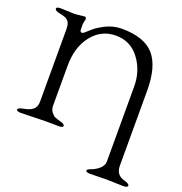

<svg xmlns="http://www.w3.org/2000/svg" viewBox="-151 -794 1071 1128"><g transform="rotate(20 385.0 -230.0)"><path d="M113.8 -549.8Q113.8 -585 99.6 -600.1Q85 -615.2 49.3 -621.6Q13.7 -627.9 14.2 -642.1Q14.2 -653.3 43 -652.8L121.1 -649.9H130.9L189 -655.8Q200.2 -655.8 200.2 -642.1Q200.2 -640.1 197.3 -629.4Q194.3 -618.7 193.8 -609.9V-577.1Q193.8 -560.1 207 -560.1Q214.8 -560.1 241.2 -585.9Q267.6 -612.3 316.4 -637.7Q365.7 -663.1 419.9 -663.1Q561 -663.1 622.1 -592.8Q683.1 -522.5 683.1 -373V97.2Q683.1 155.3 736.8 169.9Q770 178.7 770 190.9Q770 203.1 741.2 203.1L637.2 200.2L537.1 202.1Q508.3 202.1 507.8 190.9Q507.8 182.6 533.2 173.8Q558.6 165 581.1 145Q603 125 603 99.1V-368.2Q603 -466.8 547.9 -540Q492.7 -613.3 401.4 -613.3Q310.1 -613.3 252 -540Q193.8 -466.8 193.8 -349.1V-100.1Q193.8 -76.2 206.1 -60.5Q217.8 -44.9 229.5 -39.6Q241.2 -34.2 267.1 -27.3Q293 -20.5 293 -8.8Q293 2 264.2 2L186 1L32.2 4.9Q3.4 4.9 2.9 -6.3Q2.9 -18.1 39.6 -24.4Q76.2 -30.8 95.2 -47.4Q114.3 -64 113.8 -98.1Z"/></g></svg>

Font: EBGaramond
Style: Regular
Weight: 400
Version: Version 000.012g